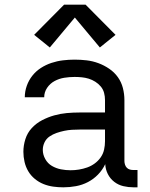

<svg xmlns="http://www.w3.org/2000/svg" viewBox="-20 -793 640 821"><path d="M251 8Q229 8 207.5 5Q186 2 166 -6Q146 -14 129 -28Q112 -42 101 -60.5Q90 -79 85 -100.5Q80 -122 80 -144Q80 -171 88.5 -198Q97 -225 116 -245.5Q135 -266 160 -279Q185 -292 211.5 -299.5Q238 -307 265.5 -309.5Q293 -312 321 -312H429V-365Q429 -381 425 -396Q421 -411 411 -423Q401 -435 387.5 -443.5Q374 -452 359.5 -456.5Q345 -461 329.5 -462.5Q314 -464 299 -464Q277 -464 255 -460.5Q233 -457 213.5 -446.5Q194 -436 181.5 -417.5Q169 -399 169 -377Q169 -377 169 -377Q169 -377 169 -377H86Q86 -377 86 -377Q86 -377 86 -377Q86 -402 94.5 -426Q103 -450 118.5 -469.5Q134 -489 155 -502.5Q176 -516 200 -524Q224 -532 249 -535Q274 -538 299 -538Q325 -538 350.5 -535Q376 -532 400.5 -523Q425 -514 447 -499Q469 -484 484 -463Q499 -442 505.5 -416.5Q512 -391 512 -365V-104Q512 -97 514.5 -89Q517 -81 522.5 -75.5Q528 -70 535.5 -68Q543 -66 551 -66H568V8H551Q529 8 507.5 3Q486 -2 468.5 -15.5Q451 -29 441 -49Q431 -69 430 -91Q418 -66 399 -46.5Q380 -27 356 -14.5Q332 -2 305 3Q278 8 251 8ZM282 -65Q300 -65 318 -68Q336 -71 353 -77Q370 -83 385 -94Q400 -105 410.5 -120Q421 -135 425 -153Q429 -171 429 -189V-239H321Q304 -239 287.5 -238Q271 -237 254.5 -233.5Q238 -230 222 -224.5Q206 -219 192 -209.5Q178 -200 170.5 -184.5Q163 -169 163 -152Q163 -132 173.5 -113Q184 -94 202 -83.5Q220 -73 240.5 -69Q261 -65 282 -65ZM193 -590 126 -644 254 -773H346L474 -644L407 -590L300 -718Z"/></svg>

Font: Iosevka Mono
Style: Regular
Weight: 400
Designer: Belleve Invis
Foundry: Belleve Invis
Version: Version 11.1.1